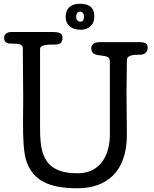

<svg xmlns="http://www.w3.org/2000/svg" viewBox="-20 -992 824 1026"><path d="M484 -904C484 -951 458 -972 406 -972C365 -972 331 -952 331 -902C331 -855 366 -833 411 -833C451 -833 484 -856 484 -904ZM407 -930C418 -930 429 -922 429 -903C429 -882 419 -876 411 -876C402 -876 387 -880 387 -902C387 -925 400 -930 407 -930ZM194 -729C194 -754 235 -754 277 -754C304 -754 314 -768 314 -790C314 -813 300 -821 258 -821H39C27 -821 2 -815 2 -790C2 -762 22 -759 39 -759C79 -759 102 -757 102 -734C102 -644 104 -556 104 -467C104 -422 103 -377 103 -334C103 -261 105 -173 123 -125C159 -30 237 14 393 14C550 14 658 -74 658 -272C658 -345 656 -419 656 -492C656 -554 658 -607 658 -670C658 -695 685 -700 732 -700C748 -700 769 -710 769 -736C769 -759 760 -767 718 -767H515C486 -767 468 -756 468 -736C468 -712 476 -700 515 -696C555 -692 567 -686 567 -663V-272C567 -172 523 -66 394 -66C200 -66 194 -190 194 -323Z"/></svg>

Font: Life Savers
Style: ExtraBold
Weight: 800
Designer: Pablo Impallari, Rodrigo Fuenzalida, Brenda Gallo
Foundry: Pablo Impallari, Rodrigo Fuenzalida, Brenda Gallo
Version: Version 3.000